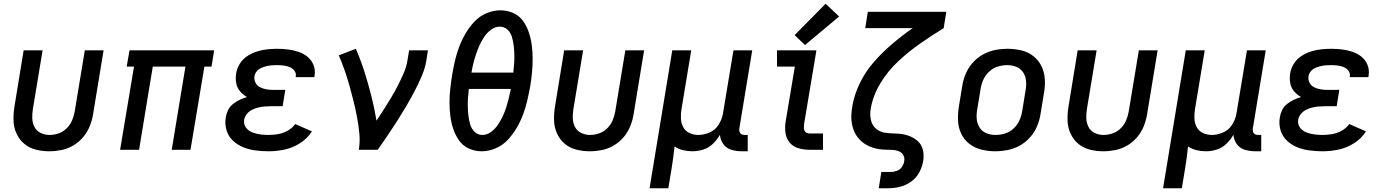

<svg xmlns="http://www.w3.org/2000/svg" viewBox="-20 -798 7384 1023"><path d="M242 8Q274 8 307 1.5Q340 -5 370.5 -23Q401 -41 423.5 -68Q446 -95 458.5 -126.5Q471 -158 476 -190L532 -530H432L378 -204Q374 -180 364 -156.5Q354 -133 335.5 -114.5Q317 -96 292.5 -87.5Q268 -79 244 -79Q219 -79 197 -89.5Q175 -100 164 -121Q153 -142 152 -166.5Q151 -191 155 -216L207 -530H106L57 -230Q51 -193 52 -156.5Q53 -120 67.5 -87.5Q82 -55 108.5 -32.5Q135 -10 170 -1Q205 8 242 8Z M620 0H721L794 -443H968L895 0H995L1069 -443H1107L1121 -530H670L655 -443H694Z M1411 8Q1453 8 1496 -1Q1539 -10 1578.5 -35Q1618 -60 1642 -98L1553 -137Q1537 -115 1512.5 -101.5Q1488 -88 1462 -83.5Q1436 -79 1411 -79Q1388 -79 1366 -82Q1344 -85 1323.5 -93Q1303 -101 1290 -119Q1277 -137 1281 -160Q1284 -177 1295.5 -191Q1307 -205 1323 -213Q1339 -221 1355.5 -225Q1372 -229 1389 -230.5Q1406 -232 1422 -232H1486L1500 -319H1437Q1418 -319 1400 -322Q1382 -325 1366 -333Q1350 -341 1341.5 -357Q1333 -373 1336 -392Q1338 -406 1348 -418Q1358 -430 1372 -436Q1386 -442 1400 -445.5Q1414 -449 1428 -450Q1442 -451 1456 -451Q1473 -451 1490 -449Q1507 -447 1522.5 -441Q1538 -435 1548.5 -421.5Q1559 -408 1556 -391Q1556 -389 1555 -387H1655Q1656 -391 1656 -395Q1661 -425 1650.5 -451.5Q1640 -478 1618.5 -495.5Q1597 -513 1570 -522Q1543 -531 1514.5 -534.5Q1486 -538 1456 -538Q1430 -538 1402.5 -535Q1375 -532 1348.5 -523.5Q1322 -515 1297.5 -499Q1273 -483 1257.5 -458Q1242 -433 1238 -406Q1234 -381 1238.5 -355.5Q1243 -330 1259 -311.5Q1275 -293 1296 -281Q1276 -275 1257 -266Q1238 -257 1221 -243.5Q1204 -230 1195 -211Q1186 -192 1183 -172Q1177 -137 1187 -104Q1197 -71 1221 -48.5Q1245 -26 1276 -13.5Q1307 -1 1341.5 3.5Q1376 8 1411 8Z M1892 0H1993Q2019 -38 2045 -76Q2071 -114 2095.5 -152.5Q2120 -191 2143.5 -230.5Q2167 -270 2188 -310.5Q2209 -351 2227 -392.5Q2245 -434 2252 -477L2260 -530H2160L2151 -477Q2146 -443 2131.5 -409.5Q2117 -376 2100.5 -343.5Q2084 -311 2065 -279.5Q2046 -248 2026.5 -217Q2007 -186 1986 -155Q1975 -222 1958.5 -287Q1942 -352 1922 -415Q1902 -478 1876 -538L1785 -503Q1802 -464 1816 -424Q1830 -384 1841.5 -343Q1853 -302 1863.5 -260Q1874 -218 1882 -175.5Q1890 -133 1894.5 -89Q1899 -45 1892 0Z M2547 8Q2584 8 2621.5 -8Q2659 -24 2686.5 -54Q2714 -84 2734 -118.5Q2754 -153 2767.5 -189.5Q2781 -226 2789.5 -263Q2798 -300 2805 -338Q2811 -374 2814.5 -411Q2818 -448 2818 -484.5Q2818 -521 2813.5 -556Q2809 -591 2798 -624.5Q2787 -658 2767 -686Q2747 -714 2715 -728.5Q2683 -743 2646 -743Q2609 -743 2572 -727.5Q2535 -712 2507 -682Q2479 -652 2459 -617Q2439 -582 2425.5 -545.5Q2412 -509 2403.5 -472Q2395 -435 2389 -398Q2383 -361 2379 -324.5Q2375 -288 2375 -251.5Q2375 -215 2379.5 -179.5Q2384 -144 2395 -111Q2406 -78 2426 -49.5Q2446 -21 2478 -6.5Q2510 8 2547 8ZM2492 -411Q2496 -436 2502 -460Q2508 -484 2516 -508Q2524 -532 2534.5 -555.5Q2545 -579 2559.5 -601Q2574 -623 2596 -639.5Q2618 -656 2643 -656Q2667 -656 2684 -640Q2701 -624 2707.5 -601.5Q2714 -579 2717 -555.5Q2720 -532 2720.5 -508Q2721 -484 2719.5 -459.5Q2718 -435 2715 -411ZM2550 -79Q2526 -79 2509 -95.5Q2492 -112 2485.5 -134Q2479 -156 2476 -179.5Q2473 -203 2472.5 -227Q2472 -251 2473.5 -275.5Q2475 -300 2478 -324H2702Q2697 -299 2691 -275Q2685 -251 2677.5 -227Q2670 -203 2659 -179.5Q2648 -156 2633.5 -134Q2619 -112 2597 -95.5Q2575 -79 2550 -79Z M3122 8Q3154 8 3187 1.5Q3220 -5 3250.5 -23Q3281 -41 3303.5 -68Q3326 -95 3338.5 -126.5Q3351 -158 3356 -190L3412 -530H3312L3258 -204Q3254 -180 3244 -156.5Q3234 -133 3215.5 -114.5Q3197 -96 3172.5 -87.5Q3148 -79 3124 -79Q3099 -79 3077 -89.5Q3055 -100 3044 -121Q3033 -142 3032 -166.5Q3031 -191 3035 -216L3087 -530H2986L2937 -230Q2931 -193 2932 -156.5Q2933 -120 2947.5 -87.5Q2962 -55 2988.5 -32.5Q3015 -10 3050 -1Q3085 8 3122 8Z M3441 205H3541L3558 102Q3563 72 3567 42Q3571 12 3574 -18Q3594 -4 3619 2Q3644 8 3669 8Q3698 8 3727 -1Q3756 -10 3778.5 -32Q3801 -54 3816 -80Q3818 -52 3834 -30Q3850 -8 3876.5 0Q3903 8 3932 8H3964V-79H3946Q3938 -79 3930.5 -83Q3923 -87 3920.5 -95Q3918 -103 3919 -112L3988 -530H3888L3832 -193Q3827 -163 3809.5 -134.5Q3792 -106 3761.5 -92.5Q3731 -79 3701 -79Q3676 -79 3654 -89Q3632 -99 3620.5 -120Q3609 -141 3608 -166Q3607 -191 3611 -216L3663 -530H3562Z M4292 0H4365V-87H4292Q4280 -87 4272 -94.5Q4264 -102 4263.5 -113.5Q4263 -125 4264 -136L4330 -530H4120V-443H4215L4166 -150Q4161 -120 4165 -90.5Q4169 -61 4187 -39Q4205 -17 4233.5 -8.5Q4262 0 4292 0ZM4269 -558 4451 -710 4379 -778 4214 -611Z M4662 205H4714Q4745 205 4776.5 197Q4808 189 4835.5 169Q4863 149 4878.5 119.5Q4894 90 4899 59Q4904 29 4897 0Q4890 -29 4868.5 -47.5Q4847 -66 4819 -75.5Q4791 -85 4761 -86Q4731 -87 4701 -90Q4671 -93 4649 -111Q4627 -129 4620.5 -158Q4614 -187 4619 -217Q4631 -288 4670 -353Q4709 -418 4764.5 -470Q4820 -522 4882 -565.5Q4944 -609 5008 -648L5022 -735H4604L4590 -648H4843Q4787 -609 4734.5 -564.5Q4682 -520 4636.5 -468Q4591 -416 4561.5 -355.5Q4532 -295 4521 -232V-229Q4518 -212 4516.5 -194Q4515 -176 4516.5 -159Q4518 -142 4522 -125.5Q4526 -109 4533 -94Q4540 -79 4550 -66Q4560 -53 4572.5 -42.5Q4585 -32 4599.5 -24.5Q4614 -17 4630 -11.5Q4646 -6 4663 -3.5Q4680 -1 4698 -0.5Q4716 0 4733.5 0.5Q4751 1 4767 7Q4783 13 4792 27Q4801 41 4798 59Q4796 75 4786.5 90Q4777 105 4760.5 111.5Q4744 118 4728 118H4676Z M5282 8Q5315 8 5348.5 1.5Q5382 -5 5413 -22Q5444 -39 5468 -66Q5492 -93 5505.5 -125Q5519 -157 5524 -190L5542 -300Q5549 -338 5547 -375Q5545 -412 5529.5 -444.5Q5514 -477 5486 -499Q5458 -521 5422 -529.5Q5386 -538 5349 -538Q5316 -538 5282.5 -531.5Q5249 -525 5218 -508Q5187 -491 5163 -464Q5139 -437 5125.5 -405Q5112 -373 5107 -340L5089 -230Q5083 -192 5084.5 -155Q5086 -118 5101.5 -85.5Q5117 -53 5145 -31.5Q5173 -10 5209 -1Q5245 8 5282 8ZM5284 -79Q5258 -79 5235 -88.5Q5212 -98 5199 -119Q5186 -140 5184 -165Q5182 -190 5187 -216L5205 -326Q5209 -351 5220 -375Q5231 -399 5251.5 -417.5Q5272 -436 5297 -443.5Q5322 -451 5347 -451Q5373 -451 5396 -441.5Q5419 -432 5432 -411.5Q5445 -391 5447 -365.5Q5449 -340 5444 -314L5426 -204Q5422 -179 5411 -155Q5400 -131 5379.5 -112.5Q5359 -94 5334 -86.5Q5309 -79 5284 -79Z M5858 8Q5890 8 5923 1.5Q5956 -5 5986.5 -23Q6017 -41 6039.5 -68Q6062 -95 6074.5 -126.5Q6087 -158 6092 -190L6148 -530H6048L5994 -204Q5990 -180 5980 -156.5Q5970 -133 5951.5 -114.5Q5933 -96 5908.5 -87.5Q5884 -79 5860 -79Q5835 -79 5813 -89.5Q5791 -100 5780 -121Q5769 -142 5768 -166.5Q5767 -191 5771 -216L5823 -530H5722L5673 -230Q5667 -193 5668 -156.5Q5669 -120 5683.5 -87.5Q5698 -55 5724.5 -32.5Q5751 -10 5786 -1Q5821 8 5858 8Z M6177 205H6277L6294 102Q6299 72 6303 42Q6307 12 6310 -18Q6330 -4 6355 2Q6380 8 6405 8Q6434 8 6463 -1Q6492 -10 6514.5 -32Q6537 -54 6552 -80Q6554 -52 6570 -30Q6586 -8 6612.5 0Q6639 8 6668 8H6700V-79H6682Q6674 -79 6666.5 -83Q6659 -87 6656.5 -95Q6654 -103 6655 -112L6724 -530H6624L6568 -193Q6563 -163 6545.5 -134.5Q6528 -106 6497.5 -92.5Q6467 -79 6437 -79Q6412 -79 6390 -89Q6368 -99 6356.5 -120Q6345 -141 6344 -166Q6343 -191 6347 -216L6399 -530H6298Z M7027 8Q7069 8 7112 -1Q7155 -10 7194.5 -35Q7234 -60 7258 -98L7169 -137Q7153 -115 7128.5 -101.5Q7104 -88 7078 -83.5Q7052 -79 7027 -79Q7004 -79 6982 -82Q6960 -85 6939.5 -93Q6919 -101 6906 -119Q6893 -137 6897 -160Q6900 -177 6911.5 -191Q6923 -205 6939 -213Q6955 -221 6971.5 -225Q6988 -229 7005 -230.5Q7022 -232 7038 -232H7102L7116 -319H7053Q7034 -319 7016 -322Q6998 -325 6982 -333Q6966 -341 6957.5 -357Q6949 -373 6952 -392Q6954 -406 6964 -418Q6974 -430 6988 -436Q7002 -442 7016 -445.5Q7030 -449 7044 -450Q7058 -451 7072 -451Q7089 -451 7106 -449Q7123 -447 7138.5 -441Q7154 -435 7164.5 -421.5Q7175 -408 7172 -391Q7172 -389 7171 -387H7271Q7272 -391 7272 -395Q7277 -425 7266.5 -451.5Q7256 -478 7234.5 -495.5Q7213 -513 7186 -522Q7159 -531 7130.5 -534.5Q7102 -538 7072 -538Q7046 -538 7018.5 -535Q6991 -532 6964.5 -523.5Q6938 -515 6913.5 -499Q6889 -483 6873.5 -458Q6858 -433 6854 -406Q6850 -381 6854.5 -355.5Q6859 -330 6875 -311.5Q6891 -293 6912 -281Q6892 -275 6873 -266Q6854 -257 6837 -243.5Q6820 -230 6811 -211Q6802 -192 6799 -172Q6793 -137 6803 -104Q6813 -71 6837 -48.5Q6861 -26 6892 -13.5Q6923 -1 6957.5 3.5Q6992 8 7027 8Z"/></svg>

Font: Iosevka Sparkle Medium
Style: Italic
Weight: 500
Italic angle: -9°
Designer: Belleve Invis
Foundry: Belleve Invis
Version: Version 4.5.0; ttfautohint (v1.8.3)